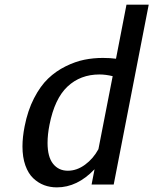

<svg xmlns="http://www.w3.org/2000/svg" viewBox="-20 -790 657 822"><path d="M85.4 -249Q98.6 -316.9 125.7 -369.4Q152.8 -421.9 186 -453.6Q219.2 -485.4 260.7 -505.9Q302.2 -526.4 340.8 -534.2Q379.4 -542 420.4 -542Q452.1 -542 476.6 -538.6L521.5 -770H616.7L466.8 0H372.1L384.8 -65.4Q311 12.2 223.6 12.2Q194.3 12.2 168.9 2.7Q143.6 -6.8 122.3 -26.9Q101.1 -46.9 88.6 -81.8Q76.2 -116.7 76.2 -163.1Q76.2 -202.6 85.4 -249ZM405.8 -471.2Q324.2 -471.2 269 -419.4Q213.9 -367.7 191.9 -255.9Q183.6 -214.4 183.6 -178.2Q183.6 -118.2 207.3 -88.6Q231 -59.1 270.5 -59.1Q309.1 -59.1 344.2 -85Q379.4 -110.8 401.4 -151.4L462.4 -463.9Q432.1 -471.2 405.8 -471.2Z"/></svg>

Font: Aurulent Sans
Style: Italic
Weight: 400
Italic angle: -11°
Version: Version 2007.05.04